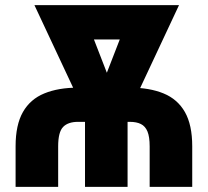

<svg xmlns="http://www.w3.org/2000/svg" viewBox="-20 -731 813 751"><path d="M207.5 0H41V-158.7Q41 -242.7 69.8 -293Q98.6 -343.3 153.6 -365.7Q208.5 -388.2 285.2 -388.2H487.8Q564.5 -388.2 619.4 -365.7Q674.3 -343.3 703.1 -293Q731.9 -242.7 731.9 -158.7V0H565.4V-158.7Q565.4 -195.8 556.9 -216.6Q548.3 -237.3 531.2 -245.8Q514.2 -254.4 487.8 -254.4H285.2Q246.1 -254.4 226.8 -234.4Q207.5 -214.4 207.5 -158.7ZM547.9 -710.9V-576.7H251.5V-710.9ZM360.4 -349.6 500.5 -710.9H680.2L469.7 -261.7H382.3ZM295.4 -710.9 437 -345.7 413.1 -261.7H325.2L114.7 -710.9ZM479 -364.7V0H312.5V-364.7Z"/></svg>

Font: Roboto Condensed Black
Style: Regular
Weight: 900
Designer: Christian Robertson
Foundry: Google
Version: Version 3.008; 2023